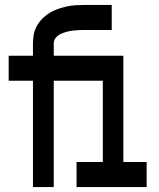

<svg xmlns="http://www.w3.org/2000/svg" viewBox="-20 -755 640 775"><path d="M113 0V-429H15V-530H113V-580Q113 -599 116.5 -617Q120 -635 129.5 -651.5Q139 -668 152 -681Q165 -694 181 -703.5Q197 -713 214.5 -719Q232 -725 250 -729Q268 -733 286.5 -734Q305 -735 323 -735H431V-634H323Q311 -634 298.5 -633.5Q286 -633 273.5 -631.5Q261 -630 248.5 -626.5Q236 -623 225 -618Q214 -613 205.5 -603Q197 -593 197 -580V-530H478V-101H572V0H289V-101H395V-429H197V0Z"/></svg>

Font: Iosevka Curly Extended
Style: Bold
Weight: 700
Width: 7
Monospace: yes
Designer: Belleve Invis
Foundry: Belleve Invis
Version: Version 11.1.0; ttfautohint (v1.8.3)